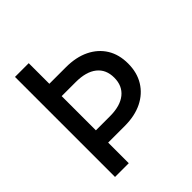

<svg xmlns="http://www.w3.org/2000/svg" viewBox="-200 -863 994 994"><g transform="rotate(-45 297.0 -366.0)"><path d="M170.9 0H70.3V-732.4H170.9V-581.5H292.5Q366.2 -581.5 420.4 -555.2Q474.6 -528.8 504.2 -481Q533.7 -433.1 533.7 -367.2Q533.7 -301.3 503.9 -252.7Q474.1 -204.1 420.2 -177.5Q366.2 -150.9 292.5 -150.9H170.9ZM170.9 -240.7H273.9Q349.6 -240.7 390.4 -273.7Q431.2 -306.6 431.2 -366.2Q431.2 -426.3 390.4 -458.7Q349.6 -491.2 273.9 -491.2H170.9Z"/></g></svg>

Font: Kumbh Sans Medium
Style: Regular
Weight: 500
Version: Version 1.005